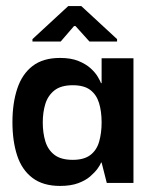

<svg xmlns="http://www.w3.org/2000/svg" viewBox="-20 -603 493 633"><path d="M178 10Q122 10 87 -16.5Q52 -43 36.5 -90.5Q21 -138 21 -200Q21 -263 37 -311Q53 -359 87.5 -385.5Q122 -412 178 -412Q214 -412 238.5 -402Q263 -392 278.5 -378Q294 -364 302 -350.5Q310 -337 313 -329H315V-411H420V0H332L315 -67H313Q311 -60 302 -47.5Q293 -35 277.5 -21.5Q262 -8 237.5 1Q213 10 178 10ZM220 -76Q257 -76 278 -92Q299 -108 307 -136.5Q315 -165 315 -199Q315 -236 306.5 -263.5Q298 -291 277.5 -306.5Q257 -322 220 -322Q181 -322 159.5 -305Q138 -288 129.5 -260.5Q121 -233 121 -199Q121 -165 129.5 -137Q138 -109 159.5 -92.5Q181 -76 220 -76ZM87 -466V-474L205 -583H248L366 -474V-466H275L229 -517H224L180 -466Z"/></svg>

Font: Darker Grotesque
Style: Bold
Weight: 700
Designer: Gabriel Lam
Foundry: TypeRant
Version: Version 1.000;gftools[0.9.28]